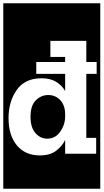

<svg xmlns="http://www.w3.org/2000/svg" viewBox="-30 -937 631 1170"><path d="M-10 213V-917H581V213ZM367 0H556V-97H496V-487H559V-559H496V-688H277V-590H367V-559H191V-487H367V-382Q348 -416 313 -438Q278 -460 223 -460Q122 -460 72 -389Q22 -318 22 -217Q22 -112 73 -51Q124 10 213 10Q274 10 311 -17.5Q348 -45 367 -84ZM367 -239V-228Q367 -178 337.5 -135Q308 -92 257 -92Q216 -92 186 -126Q156 -160 156 -225Q156 -294 188.5 -326Q221 -358 264 -358Q308 -358 337.5 -326.5Q367 -295 367 -239Z"/></svg>

Font: Zilla Slab Highlight
Style: Bold
Weight: 700
Designer: Typotheque Type Foundry
Foundry: Typotheque type foundry
Version: Version 1.1; 2017; ttfautohint (v1.6)